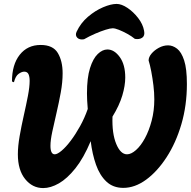

<svg xmlns="http://www.w3.org/2000/svg" viewBox="-20 -953 975 978"><path d="M200 5Q145 5 108 -41Q71 -87 71 -167Q71 -208 80 -259.5Q89 -311 101 -364Q113 -417 122 -463.5Q131 -510 131 -541Q131 -563 125 -575.5Q119 -588 103 -588Q91 -588 75 -577Q59 -566 51 -534L41 -538Q41 -624 80.5 -674Q120 -724 187 -724Q250 -724 274.5 -683Q299 -642 299 -580Q299 -534 289.5 -482Q280 -430 268 -378.5Q256 -327 246.5 -283Q237 -239 237 -210Q237 -167 259 -167Q272 -167 294 -185.5Q316 -204 340.5 -236.5Q365 -269 388 -310.5Q411 -352 427 -398Q425 -420 424 -440.5Q423 -461 423 -477Q423 -557 438.5 -606Q454 -655 478 -678Q502 -701 527 -701Q562 -701 590 -662.5Q618 -624 618 -558Q618 -517 603 -466.5Q588 -416 553 -359Q550 -273 572 -220Q594 -167 627 -167Q648 -167 672.5 -188.5Q697 -210 718 -248.5Q739 -287 752.5 -338Q766 -389 766 -447Q766 -481 761.5 -518Q757 -555 750.5 -589Q744 -623 737 -645Q737 -662 751.5 -679.5Q766 -697 789 -709.5Q812 -722 836 -722Q860 -722 882 -705Q904 -688 918 -645.5Q932 -603 932 -525Q932 -416 904 -320.5Q876 -225 828.5 -152Q781 -79 724 -37.5Q667 4 608 4Q556 4 522 -28Q488 -60 469 -114Q450 -168 442 -234Q406 -148 364 -95.5Q322 -43 280 -19Q238 5 200 5ZM408 -753Q385 -749 373.5 -761Q362 -773 370 -791Q391 -836 428 -867.5Q465 -899 505 -916Q545 -933 574 -933Q599 -933 629 -913Q659 -893 683.5 -861.5Q708 -830 714 -796Q719 -771 704.5 -761Q690 -751 667 -755Q650 -769 628 -781Q606 -793 586 -801Q566 -809 554 -809Q542 -809 518 -801.5Q494 -794 465 -781.5Q436 -769 408 -753Z"/></svg>

Font: Agbalumo
Style: Regular
Weight: 400
Designer: Raphael Alegbeleye
Foundry: Sorkin Type Co.
Version: Version 1.000; ttfautohint (v1.8.4)